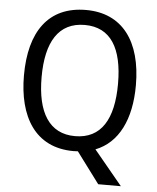

<svg xmlns="http://www.w3.org/2000/svg" viewBox="-59 -775 815 996"><g transform="rotate(5 348.0 -277.5)"><path d="M640 -358C640 -587 538 -725 349 -725C153 -725 57 -587 57 -359C57 -146 146 10 347 10C354 10 363 9 370 9L490 170H608L460 -9C578 -55 640 -180 640 -358ZM149 -358C149 -542 213 -647 349 -647C484 -647 547 -543 547 -358C547 -173 484 -68 348 -68C214 -68 149 -174 149 -358Z"/></g></svg>

Font: Noto Sans Devanagari UI SemiCondensed
Style: Regular
Weight: 400
Width: 4
Designer: Jelle Bosma - Monotype Design Team
Foundry: Monotype Imaging Inc.
Version: Version 2.004